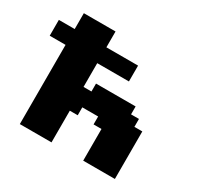

<svg xmlns="http://www.w3.org/2000/svg" viewBox="-179 -1094 1358 1312"><g transform="rotate(30 500.0 -437.5)"><path d="M625 0H875V-375H812.5V-437.5H750V-500H437.5V-437.5H375V-625H625V-750H375V-875H125V-750H0V-625H125V0H375V-250H437.5V-312.5H562.5V-250H625Z"/></g></svg>

Font: Faithful 32x
Style: Bold
Weight: 400
Foundry: Faithful Resource Pack
Version: Version 1.0; January 27, 2023